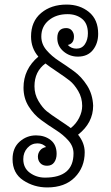

<svg xmlns="http://www.w3.org/2000/svg" viewBox="-20 -734 485 841"><path d="M148 -486Q116 -523 116 -574Q116 -640 160 -677Q204 -714 272 -714Q330 -714 370 -681Q410 -648 410 -586Q410 -544 387 -515Q364 -486 321 -486Q285 -486 258 -509Q231 -532 231 -567Q231 -611 270 -611Q286 -611 295 -600Q304 -589 304 -574Q304 -543 277 -537Q292 -521 315 -521Q339 -521 352 -540.5Q365 -560 365 -588Q365 -631 339.5 -651.5Q314 -672 276 -672Q226 -672 193.5 -645Q161 -618 161 -574Q161 -541 183.5 -514.5Q206 -488 238.5 -467Q271 -446 304 -422Q337 -398 361.5 -359.5Q386 -321 388 -271Q388 -196 322 -144Q351 -108 351 -67Q351 -1 307.5 43Q264 87 187 87Q129 87 82 56Q35 25 35 -37Q35 -86 66 -113.5Q97 -141 138 -141Q176 -141 202 -120.5Q228 -100 228 -60Q228 -38 217.5 -23Q207 -8 186 -8Q167 -8 156.5 -19.5Q146 -31 146 -48Q146 -63 155.5 -75Q165 -87 182 -90Q167 -106 144 -106Q118 -106 100 -86Q82 -66 82 -37Q82 2 111 23Q140 44 177 44Q302 44 302 -62Q302 -93 279.5 -118.5Q257 -144 224.5 -164.5Q192 -185 160 -208.5Q128 -232 105.5 -268Q83 -304 83 -350Q83 -431 148 -486ZM131 -356Q131 -321 148.5 -291.5Q166 -262 184.5 -247Q203 -232 239.5 -208Q276 -184 290 -173Q313 -191 326.5 -217.5Q340 -244 340 -270Q340 -306 322.5 -335.5Q305 -365 285.5 -380.5Q266 -396 230 -420Q194 -444 179 -456Q131 -421 131 -356Z"/></svg>

Font: Bonbon
Style: Regular
Weight: 400
Designer: Ksenia Erulevich
Foundry: Cyreal (www.cyreal.org)
Version: Version 1.000